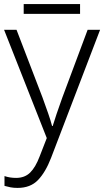

<svg xmlns="http://www.w3.org/2000/svg" viewBox="-20 -678 510 940"><path d="M0 -532H61L188 -201Q204 -157 216 -122.5Q228 -88 235 -61H238Q245 -84 257 -120Q269 -156 285 -200L409 -532H470L230 95Q203 165 166 203.5Q129 242 66 242Q46 242 31 239Q16 236 2 232V184Q28 193 59 193Q101 193 127.5 167Q154 141 174 88L209 -2ZM372 -658V-610H96V-658Z"/></svg>

Font: BC Sans Light
Style: Regular
Weight: 300
Designer: Monotype Design Team
Foundry: Monotype Imaging Inc.
Version: Version 2.000;GOOG;noto-source:20170915:90ef993387c0